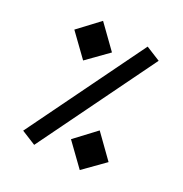

<svg xmlns="http://www.w3.org/2000/svg" viewBox="-166 -829 919 965"><g transform="rotate(30 293.0 -346.5)"><path d="M167 9.8 83.5 -24.4 414.1 -703.1 497.6 -668.9ZM428.7 4.9 313 -107.4 416 -217.8 534.2 -102.1ZM168 -480.5 52.2 -592.8 155.3 -703.1 273.4 -587.9Z"/></g></svg>

Font: Cascadia Code Medium
Style: Regular
Weight: 500
Monospace: yes
Designer: Aaron Bell
Foundry: Saja Typeworks
Version: Version 2407.024